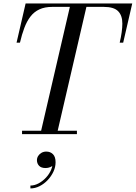

<svg xmlns="http://www.w3.org/2000/svg" viewBox="-20 -770 779 1102"><path d="M211.5 0 385.5 -750H480.5L306.5 0ZM106.5 0V-19.5H421.5V0ZM75 -525 127 -750H739L687 -525H667Q682 -588.5 682.2 -634.5Q682.5 -680.5 658.2 -705.5Q634 -730.5 575.5 -730.5H280.5Q236.5 -730.5 206 -716.2Q175.5 -702 154.8 -675Q134 -648 119.8 -610.2Q105.5 -572.5 94.5 -525ZM154.5 311.5V295Q178 295 201.5 282.5Q225 270 244.2 249.2Q263.5 228.5 274 203.2Q284.5 178 282 152.5H298Q298 165 289.8 174.5Q281.5 184 268.5 189.2Q255.5 194.5 242 194.5Q216 194.5 204 181.2Q192 168 192 149.5Q192 136.5 199 125.2Q206 114 218.2 107Q230.5 100 245.5 100Q269 100 284 115Q299 130 299 161.5Q299 188.5 286.8 215Q274.5 241.5 253.8 263.5Q233 285.5 207.2 298.5Q181.5 311.5 154.5 311.5Z"/></svg>

Font: Bodoni Moda SC
Style: Italic
Weight: 400
Italic angle: -13°
Designer: Owen Earl
Foundry: indestructible type
Version: Version 2.005